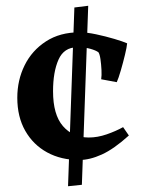

<svg xmlns="http://www.w3.org/2000/svg" viewBox="-20 -630 502 666"><path d="M385 -345 331 -355Q333 -368 332 -387.5Q331 -407 328.5 -424.5Q326 -442 321.4 -448.7Q312.2 -455.4 293.4 -460.7Q274.6 -466 248 -466Q202 -466 183 -423.3Q164 -380.6 164 -313.6Q164 -232 198.4 -192.5Q232.9 -153 288 -153Q318.3 -153 350.1 -164Q381.9 -175 407 -189L427 -160Q375 -113 333 -94Q291 -75 255 -75Q191.6 -75 143.3 -101.5Q95 -128 67.5 -176.4Q40 -224.7 40 -291Q40 -352 65.4 -403.4Q90.8 -454.9 139.4 -486.4Q188 -518 256 -518Q280.5 -518 313.4 -511Q346.4 -504 376.7 -495Q407 -486 421 -479.7Q420 -467 413.5 -440Q407 -413 399 -385.5Q391 -358 385 -345ZM216 16 238 -604 286 -610 264 11Z"/></svg>

Font: Buenard
Style: Regular
Weight: 400
Version: Version 2.000